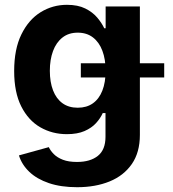

<svg xmlns="http://www.w3.org/2000/svg" viewBox="-20 -573 730 809"><path d="M304.9 215.8Q236.7 215.8 186.1 198.6Q135.4 181.4 103.6 151.1Q71.8 120.8 59.8 81.8L185.6 47Q192.6 62.1 206.9 76.5Q221.2 90.9 245.1 100.2Q268.9 109.4 304.4 109.4Q360.3 109.4 392.4 83.7Q424.5 57.9 424.5 3.7V-96.7H413Q403.2 -74.7 384.7 -54.3Q366.1 -33.9 336.1 -20.8Q306 -7.7 261.7 -7.7Q200.3 -7.7 149.9 -36.6Q99.5 -65.5 69.6 -124.6Q39.7 -183.6 39.7 -273.8Q39.7 -366.2 70.2 -428.2Q100.6 -490.2 151.1 -521.5Q201.6 -552.7 262.1 -552.7Q308.3 -552.7 339.4 -537.2Q370.4 -521.8 389.8 -498.8Q409.1 -475.8 419.2 -454H425.1V-545.9H569.4V-4.6Q569.4 69.2 535.4 118.2Q501.4 167.2 441.8 191.5Q382.1 215.8 304.9 215.8ZM307.5 -119.1Q345.2 -119.1 371.3 -137.6Q397.5 -156.1 411.2 -191Q425 -225.9 425 -274.7Q425 -323.3 411.3 -359.3Q397.7 -395.4 371.5 -415.4Q345.4 -435.4 307.5 -435.4Q269.2 -435.4 243 -414.7Q216.7 -394 203.4 -357.9Q190 -321.7 190 -274.7Q190 -227.3 203.5 -192.2Q217 -157.1 243.2 -138.1Q269.4 -119.1 307.5 -119.1ZM320.6 -246.6V-306.3H671.9V-246.6Z"/></svg>

Font: Atlassian Sans
Style: Regular
Weight: 400
Designer: Rasmus Andersson
Foundry: Modifications by Atlassian Pty Ltd, manufactured by rsms
Version: Version 4.001;git-9221beed3